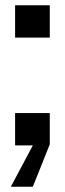

<svg xmlns="http://www.w3.org/2000/svg" viewBox="-20 -549 246 725"><path d="M21 156 104 0H37V-122H168V-4L104 156ZM37 -407V-529H168V-407Z"/></svg>

Font: Hubot Sans Medium
Style: Regular
Weight: 500
Designer: Deni Anggara
Foundry: GitHub, Inc., Subsidiary of Microsoft Corporation
Version: Version 2.000